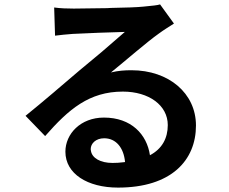

<svg xmlns="http://www.w3.org/2000/svg" viewBox="-20 -795 1040 872"><path d="M870 -225C870 -371 747 -476 577 -476C546 -476 517 -474 484 -466C546 -516 648 -605 702 -643C725 -660 747 -673 770 -688L707 -775C695 -771 673 -769 632 -765C606 -762 546 -760 484 -759L466 -758C402 -757 340 -756 315 -756C287 -756 254 -757 226 -761L230 -633C253 -636 283 -639 310 -641C363 -644 496 -649 547 -650C523 -629 488 -599 451 -567L443 -560C406 -529 369 -498 342 -476C315 -453 276 -420 234 -384L226 -377C180 -338 132 -298 96 -269L185 -177C292 -299 385 -379 538 -379C656 -379 742 -317 742 -227C742 -167 716 -119 661 -90C647 -185 576 -261 452 -261C346 -261 277 -187 277 -106C277 -6 377 57 516 57C758 57 870 -67 870 -225ZM392 -118C392 -143 415 -167 453 -167C507 -167 542 -124 548 -59L539 -58C524 -56 509 -55 491 -55C436 -55 398 -77 393 -110L392 -117V-118Z"/></svg>

Font: Glow Sans SC Normal
Style: Bold
Weight: 700
Designer: Ryoko NISHIZUKA (kana, bopomofo & ideographs); Paul D. Hunt (Latin, Greek & Cyrillic); Sandoll Communications, Soo-young
Version: Version 0.93